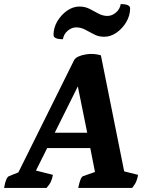

<svg xmlns="http://www.w3.org/2000/svg" viewBox="-53 -920 723 940"><path d="M-33 0Q-24 -53 -8 -58L37 -76L309 -624Q315 -636 330.5 -643Q346 -650 363.5 -653Q381 -656 392 -656Q418 -656 441 -649L555 -81L623 -64Q620 -46 614 -31.5Q608 -17 594 0H330Q335 -25 341 -40.5Q347 -56 355 -58L412 -78L389 -195H178L123 -85L206 -64Q203 -46 196.5 -31.5Q190 -17 175 0ZM215 -270H374L328 -497ZM255 -728Q209 -728 209 -749Q209 -784 227.5 -815.5Q246 -847 275 -867.5Q304 -888 336 -888Q363 -888 385.5 -876.5Q408 -865 429 -853.5Q450 -842 473 -842Q495 -842 514.5 -858.5Q534 -875 538 -900Q584 -900 584 -879Q584 -844 565.5 -812.5Q547 -781 518 -760.5Q489 -740 457 -740Q430 -740 408 -751.5Q386 -763 364.5 -774.5Q343 -786 320 -786Q298 -786 278.5 -769.5Q259 -753 255 -728Z"/></svg>

Font: Petrona ExtraBold
Style: Italic
Weight: 800
Italic angle: -9°
Designer: Ringo R. Seeber
Foundry: Ringo R. Seeber
Version: Version 2.001; ttfautohint (v1.8.3)